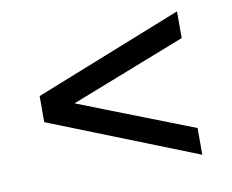

<svg xmlns="http://www.w3.org/2000/svg" viewBox="-58 -620 718 595"><g transform="rotate(-10 301.0 -322.5)"><path d="M68.4 -281.2 533.2 -96.7V-180.7L170.9 -322.3L533.2 -463.9V-547.9L68.4 -363.3Z"/></g></svg>

Font: Giphurs
Style: Regular
Weight: 400
Version: Version 2.010